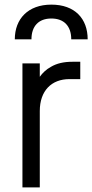

<svg xmlns="http://www.w3.org/2000/svg" viewBox="-20 -810 399 830"><path d="M116 -640C116 -697 147 -730 202 -730C257 -730 288 -697 288 -640H359C359 -729 304 -790 202 -790C101 -790 44 -728 44 -640ZM152 0V-330C152 -418 203 -468 280 -468H327V-543H293C256 -543 225 -536 200 -521C180 -510 164 -495 152 -478V-536H77V0Z"/></svg>

Font: Plus Jakarta Sans
Style: Regular
Weight: 400
Designer: Gumpita Rahayu
Foundry: Tokotype
Version: Version 2.071;gftools[0.9.30]